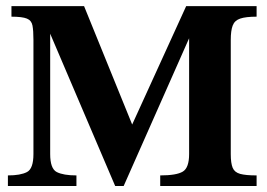

<svg xmlns="http://www.w3.org/2000/svg" viewBox="-20 -619 890 639"><path d="M834 0H513.2V-35.2Q567.4 -35.2 588.4 -47.9Q609.4 -60.5 609.4 -106.4V-491.7L391.6 0H363.3L147 -506.8V-106.4Q147 -57.6 168.9 -46.4Q190.9 -35.2 234.4 -35.2V0H6.3V-35.2Q48.3 -35.2 69.8 -46.4Q91.3 -57.6 91.3 -106.4V-486.3Q91.3 -517.1 88.1 -533.9Q85 -550.8 69.6 -557.1Q54.2 -563.5 18.1 -563.5V-598.6H259.8L419.9 -204.6L599.6 -598.6H834V-563.5Q797.9 -563.5 779.3 -557.1Q760.7 -550.8 754.4 -533.9Q748 -517.1 748 -486.3V-106.4Q748 -75.7 754.4 -60.5Q760.7 -45.4 779.3 -40.3Q797.9 -35.2 834 -35.2Z"/></svg>

Font: Scheherazade New
Style: Bold
Weight: 700
Designer: SIL International
Foundry: SIL International
Version: Version 4.000